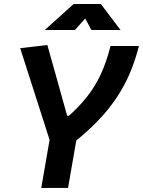

<svg xmlns="http://www.w3.org/2000/svg" viewBox="-20 -918 699 938"><path d="M181.6 0 231.9 -290H362.8L312.5 0ZM228 -216.8 78.6 -682.6 211.4 -698.2 308.1 -352.5H316.9Q368.2 -398.4 406.2 -446.8Q444.3 -495.1 472.2 -554.7Q500 -614.3 520 -693.4H658.7Q631.8 -586.9 586.7 -502.7Q541.5 -418.5 477.3 -348.1Q413.1 -277.8 328.1 -211.9ZM198.7 -771.5 339.8 -898.4H472.7L568.8 -771.5H426.3L390.1 -839.4H406.7L346.2 -771.5Z"/></svg>

Font: Cascadia Mono NF
Style: Italic
Weight: 400
Italic angle: -10°
Monospace: yes
Designer: Aaron Bell
Foundry: Saja Typeworks
Version: Version 2404.023